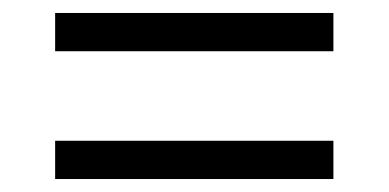

<svg xmlns="http://www.w3.org/2000/svg" viewBox="-20 -505 599 296"><path d="M65 -426V-485H494V-426ZM65 -229V-288H494V-229Z"/></svg>

Font: Noto Serif Khmer
Style: Regular
Weight: 400
Designer: Danh Hong and the Monotype Design Team
Foundry: Monotype Imaging Inc.
Version: Version 2.003